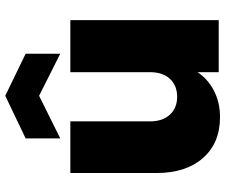

<svg xmlns="http://www.w3.org/2000/svg" viewBox="-83 -764 852 726"><g transform="rotate(-90 343.0 -401.0)"><path d="M51.8 -234.9V-561H247.1V-259.8Q247.1 -211.9 272.5 -184.6Q297.9 -157.2 339.8 -157.2Q382.8 -157.2 408 -184.6Q433.1 -211.9 433.1 -259.8V-561H629.9V0H433.1V-80.1Q408.2 -42 364 -18.6Q319.8 4.9 263.2 4.9Q165 4.9 108.4 -59.6Q51.8 -124 51.8 -234.9ZM182.6 -599.1V-730L343.8 -807.1L502.9 -730V-599.1L343.8 -679.2Z"/></g></svg>

Font: Poppins ExtraBold
Style: Regular
Weight: 800
Designer: Ninad Kale (Devanagari), Jonny Pinhorn (Latin)
Foundry: Indian Type Foundry
Version: 4.004